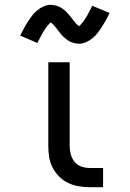

<svg xmlns="http://www.w3.org/2000/svg" viewBox="-20 -779 540 799"><path d="M409 0H353Q329 0 306.5 -4Q284 -8 263 -18Q242 -28 225.5 -45Q209 -62 198.5 -82.5Q188 -103 184.5 -126Q181 -149 181 -172V-520H270V-172Q270 -154 274.5 -137Q279 -120 290 -106Q301 -92 318 -86Q335 -80 353 -80H409ZM308 -597Q303 -597 298 -598Q293 -599 288.5 -600Q284 -601 279.5 -602.5Q275 -604 270.5 -606.5Q266 -609 262 -611.5Q258 -614 254.5 -617Q251 -620 247 -623.5Q243 -627 239.5 -630.5Q236 -634 233 -638Q230 -642 227 -645.5Q224 -649 221.5 -652.5Q219 -656 215.5 -660.5Q212 -665 208.5 -669Q205 -673 202 -676.5Q199 -680 195 -682.5Q191 -685 191 -688H194L191 -686Q188 -683 185.5 -680.5Q183 -678 181 -675.5Q179 -673 177.5 -671.5Q176 -670 174.5 -668Q173 -666 171.5 -664Q170 -662 168.5 -659.5Q167 -657 165.5 -654.5Q164 -652 162 -649.5Q160 -647 158.5 -644Q157 -641 155 -637.5Q153 -634 151.5 -631Q150 -628 148 -624Q146 -620 144 -616.5Q142 -613 140 -609Q138 -605 136 -600L64 -631Q73 -649 81.5 -664.5Q90 -680 98 -692Q106 -704 114.5 -715Q123 -726 135 -736Q147 -746 162 -752.5Q177 -759 192 -759Q197 -759 202 -758Q207 -757 211.5 -756Q216 -755 220.5 -753.5Q225 -752 229.5 -749.5Q234 -747 238 -744.5Q242 -742 245.5 -739Q249 -736 253 -732.5Q257 -729 260.5 -725Q264 -721 267 -717.5Q270 -714 273 -710.5Q276 -707 278.5 -703.5Q281 -700 284.5 -695.5Q288 -691 291.5 -687Q295 -683 298 -679.5Q301 -676 305 -673.5Q309 -671 309 -668H306L309 -670Q312 -672 314.5 -675Q317 -678 319 -680.5Q321 -683 322.5 -684.5Q324 -686 325.5 -688Q327 -690 328.5 -692Q330 -694 331.5 -696.5Q333 -699 334.5 -701.5Q336 -704 338 -706.5Q340 -709 341.5 -712Q343 -715 345 -718.5Q347 -722 348.5 -725Q350 -728 352 -731.5Q354 -735 356 -739Q358 -743 360 -747Q362 -751 364 -755L436 -725Q427 -706 418.5 -691Q410 -676 402 -664Q394 -652 385.5 -641Q377 -630 365 -620Q353 -610 338 -603.5Q323 -597 308 -597Z"/></svg>

Font: Iosevka Bendy Medium
Style: Regular
Weight: 500
Monospace: yes
Designer: Belleve Invis
Foundry: Belleve Invis
Version: Version 30.1.2